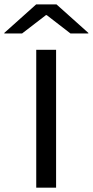

<svg xmlns="http://www.w3.org/2000/svg" viewBox="-69 -870 430 890"><path d="M191 0H99V-639H191ZM98.5 -849.5H193L340.5 -717.5V-715H257.5L147.5 -800H144L33.5 -715H-49V-717.5Z"/></svg>

Font: Anek Latin Expanded
Style: Regular
Weight: 400
Width: 7
Designer: Yesha Goshar
Foundry: Ek Type
Version: Version 1.003